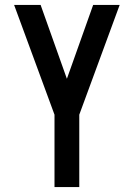

<svg xmlns="http://www.w3.org/2000/svg" viewBox="-20 -540 540 775"><path d="M200 215V-77L37 -520H144L250 -222L356 -520H463L300 -77V215Z"/></svg>

Font: Iosevka Custom Semibold
Style: Regular
Weight: 600
Designer: Belleve Invis
Foundry: Belleve Invis
Version: Version 27.0.2; ttfautohint (v1.8.4)